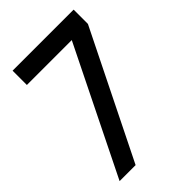

<svg xmlns="http://www.w3.org/2000/svg" viewBox="-209 -787 874 874"><g transform="rotate(-45 228.0 -350.0)"><path d="M133 0 434 -608V-700H41V-608H330L30 0Z"/></g></svg>

Font: Advent Pro SemiBold
Style: Regular
Weight: 600
Designer: VivaRado, Andreas Kalpakidis
Foundry: VivaRado, Andreas Kalpakidis
Version: Version 3.000